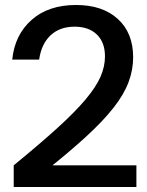

<svg xmlns="http://www.w3.org/2000/svg" viewBox="-20 -750 591 770"><path d="M35 0V-87Q140 -173 210.5 -237Q281 -301 323 -351Q365 -401 383 -442Q401 -483 401 -524Q401 -580 368.5 -611.5Q336 -643 279 -643Q220 -643 183 -608.5Q146 -574 137 -511H29Q39 -610 106.5 -670Q174 -730 285 -730Q391 -730 452.5 -674Q514 -618 514 -520Q514 -470 495.5 -420.5Q477 -371 435 -317.5Q393 -264 322.5 -199.5Q252 -135 148 -53L123 -87H527V0Z"/></svg>

Font: Instrument Sans Medium
Style: Regular
Weight: 500
Designer: Rodrigo Fuenzalida
Foundry: fragTYPE
Version: Version 1.000;gftools[0.9.28]